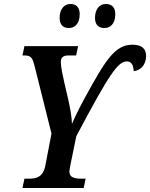

<svg xmlns="http://www.w3.org/2000/svg" viewBox="-20 -946 755 966"><path d="M506 -805C532 -805 560 -823 560 -875C560 -910 541 -926 513 -926C479 -926 458 -898 458 -856C458 -821 476 -805 506 -805ZM327 -805C353 -805 381 -823 381 -875C381 -910 362 -926 335 -926C301 -926 280 -898 280 -856C280 -821 298 -805 327 -805ZM93 0H401L411 -47H390C355 -47 329 -53 329 -83C329 -89 332 -101 333 -110L364 -261C533 -580 574 -637 619 -637C644 -637 651 -614 653 -588C685 -591 715 -618 715 -664C715 -700 695 -721 646 -721C561 -721 514 -651 407 -454C382 -409 354 -351 342 -323C341 -362 332 -406 323 -447L305 -524C296 -564 286 -609 286 -635C286 -655 297 -667 323 -667H363L373 -714H103L93 -667H104C138 -667 144 -652 154 -614L239 -274L208 -112C196 -55 163 -47 126 -47H103Z"/></svg>

Font: Noto Serif Condensed SemiBold
Style: Italic
Weight: 600
Width: 3
Italic angle: -12°
Designer: Monotype Design Team
Foundry: Monotype Imaging Inc.
Version: Version 2.014